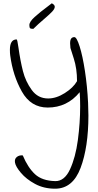

<svg xmlns="http://www.w3.org/2000/svg" viewBox="-20 -671 596 1164"><path d="M71 315Q67 293 81.5 281Q96 269 118 271Q149 345 192 385Q235 425 315 427Q371 428 404.5 355.5Q438 283 452 178.5Q466 74 466 -27Q466 -79 463 -112Q387 -19 269 -19Q167 -19 112.5 -116Q58 -213 42 -335Q40 -347 40 -369Q40 -432 81 -432Q85 -432 92 -382Q103 -303 119 -240Q135 -177 172.5 -125.5Q210 -74 272 -74Q321 -74 372.5 -106.5Q424 -139 447 -179Q447 -255 427.5 -315.5Q408 -376 407 -380Q405 -402 405 -408Q405 -428 411.5 -437Q418 -446 431 -446Q445 -446 463 -389Q481 -332 495 -240Q509 -148 514 -48Q516 4 516 29Q516 221 468.5 347Q421 473 314 473Q246 473 192.5 444Q139 415 107 377Q75 339 71 315ZM158 -519Q158 -539 190 -568Q222 -597 272 -634L294 -651Q312 -642 312 -630Q312 -618 297.5 -602Q283 -586 249 -557Q209 -523 182 -496Q167 -496 162.5 -500Q158 -504 158 -519Z"/></svg>

Font: Indie Flower
Style: Regular
Weight: 400
Designer: Kimberly Geswein
Foundry: Kimberly Geswein
Version: Version 2.000